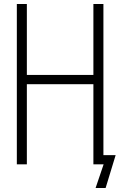

<svg xmlns="http://www.w3.org/2000/svg" viewBox="-20 -820 640 958"><path d="M457 118 497 0H465V-46H557L507 118ZM446 0V-800H496V0ZM64 0V-800H114V0ZM93 -400V-446H467V-400Z"/></svg>

Font: Victor Mono Thin
Style: Regular
Weight: 100
Monospace: yes
Designer: Rune Bjørnerås
Version: Version 1.561;gftools[0.9.30]